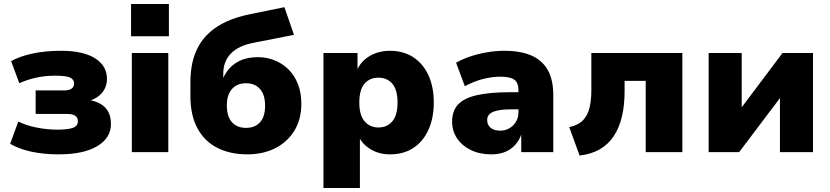

<svg xmlns="http://www.w3.org/2000/svg" viewBox="-20 -764 4168 964"><path d="M275 11Q199 11 137 -2.5Q75 -16 31 -42L72 -154Q108 -135 162 -124Q216 -113 269 -113Q320 -113 345.5 -122Q371 -131 371 -155Q371 -174 357.5 -183Q344 -192 314 -192H159V-310H301Q327 -310 339.5 -319Q352 -328 352 -345Q352 -365 332 -374.5Q312 -384 258 -384Q205 -384 159 -373.5Q113 -363 77 -346L36 -457Q78 -481 142.5 -495Q207 -509 287 -509Q397 -509 457 -471.5Q517 -434 517 -368Q517 -326 491 -296.5Q465 -267 419 -255V-263Q458 -258 484.5 -242.5Q511 -227 524 -202Q537 -177 537 -141Q537 -71 468 -30Q399 11 275 11Z M638 -582V-744H828V-582ZM642 0V-498H825V0Z M1222 11Q1136 11 1071.5 -21.5Q1007 -54 971.5 -119.5Q936 -185 936 -282V-352Q936 -404 946 -449.5Q956 -495 978 -534Q1000 -573 1035.5 -604Q1071 -635 1121 -657.5Q1171 -680 1237 -693L1408 -728L1456 -589L1252 -549Q1179 -535 1140 -496Q1101 -457 1101 -393V-337H1088Q1097 -372 1119 -404.5Q1141 -437 1180 -457Q1219 -477 1275 -477Q1319 -477 1359 -461Q1399 -445 1429 -415Q1459 -385 1476 -341.5Q1493 -298 1493 -242Q1493 -165 1458 -108Q1423 -51 1362 -20Q1301 11 1222 11ZM1215 -122Q1260 -122 1285.5 -150Q1311 -178 1311 -233Q1311 -288 1285.5 -317Q1260 -346 1215 -346Q1170 -346 1144.5 -317Q1119 -288 1119 -235Q1119 -179 1144.5 -150.5Q1170 -122 1215 -122Z M1604 180V-498H1775V-408H1771Q1790 -455 1835 -482Q1880 -509 1938 -509Q2005 -509 2054.5 -477Q2104 -445 2131 -386.5Q2158 -328 2158 -249Q2158 -172 2131.5 -113Q2105 -54 2056 -21.5Q2007 11 1938 11Q1883 11 1841 -14.5Q1799 -40 1781 -79H1787V180ZM1880 -124Q1924 -124 1950 -155Q1976 -186 1976 -249Q1976 -313 1950 -343.5Q1924 -374 1880 -374Q1836 -374 1810 -343.5Q1784 -313 1784 -249Q1784 -186 1810.5 -155Q1837 -124 1880 -124Z M2447 11Q2389 11 2344.5 -10.5Q2300 -32 2275 -69Q2250 -106 2250 -153Q2250 -207 2279.5 -239Q2309 -271 2373.5 -286Q2438 -301 2543 -301H2603V-215H2548Q2517 -215 2494 -212Q2471 -209 2456 -202.5Q2441 -196 2433.5 -186Q2426 -176 2426 -161Q2426 -137 2443 -122.5Q2460 -108 2492 -108Q2517 -108 2537.5 -120Q2558 -132 2570.5 -152.5Q2583 -173 2583 -201V-311Q2583 -350 2561.5 -364.5Q2540 -379 2492 -379Q2453 -379 2407.5 -368Q2362 -357 2314 -331L2270 -449Q2301 -467 2341 -480.5Q2381 -494 2425.5 -501.5Q2470 -509 2511 -509Q2593 -509 2647.5 -485.5Q2702 -462 2730 -413Q2758 -364 2758 -285V0H2597V-94H2599Q2589 -62 2568.5 -38.5Q2548 -15 2518 -2Q2488 11 2447 11Z M2890 17 2838 -126Q2868 -132 2889 -145.5Q2910 -159 2923.5 -182Q2937 -205 2943 -237.5Q2949 -270 2949 -312V-498H3406V0H3222V-358H3116V-306Q3116 -235 3102.5 -178.5Q3089 -122 3061.5 -80.5Q3034 -39 2991.5 -14.5Q2949 10 2890 17Z M3538 0V-498H3704V-204H3688L3909 -498H4062V0H3896V-294H3913L3691 0Z"/></svg>

Font: Nunito Sans 10pt Black
Style: Regular
Weight: 900
Designer: Vernon Adams
Foundry: Vernon Adams
Version: Version 3.101;gftools[0.9.27]